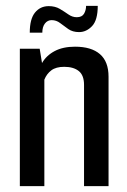

<svg xmlns="http://www.w3.org/2000/svg" viewBox="-20 -638 435 658"><path d="M48 -471H116L124 -422Q139 -448 167.5 -463Q196 -478 237 -478Q293 -478 322.5 -452.5Q352 -427 352 -375V0H268V-347Q268 -380 250 -394.5Q232 -409 200 -409Q172 -409 156 -397Q140 -385 132 -365V0H48ZM82 -526Q82 -573 100 -595Q118 -617 147 -617Q169 -617 185 -607.5Q201 -598 214.5 -588.5Q228 -579 243 -579Q261 -579 268 -591Q275 -603 275 -618H315Q315 -569 295.5 -548.5Q276 -528 251 -528Q229 -528 214 -538.5Q199 -549 186 -559Q173 -569 157 -569Q143 -569 134 -557.5Q125 -546 125 -526Z"/></svg>

Font: Smooch Sans Thin SemiBold
Style: Regular
Weight: 600
Version: Version 1.010